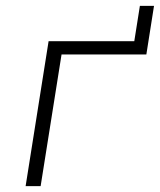

<svg xmlns="http://www.w3.org/2000/svg" viewBox="-20 -632 543 652"><path d="M67 0 145 -492H436L455 -612H503L477 -447H189L118 0Z"/></svg>

Font: Nunito Sans 7pt ExtraLight
Style: Italic
Weight: 250
Italic angle: -9°
Designer: Vernon Adams
Foundry: Vernon Adams
Version: Version 3.101;gftools[0.9.27]